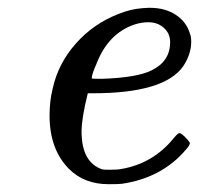

<svg xmlns="http://www.w3.org/2000/svg" viewBox="-20 -462 510 492"><path d="M205 -223Q189 -159 189 -125Q189 -46 242 -28Q246 -27 261 -27Q282 -27 291 -29Q373 -43 426 -109Q436 -121 440 -121Q444 -121 454 -111Q464 -101 466 -97Q469 -92 455 -77Q394 -6 292 9Q283 10 258 10Q196 10 157 -29Q107 -79 107 -166Q107 -203 115 -235Q129 -299 174 -350Q219 -401 283 -426Q315 -439 345 -441Q346 -441 352 -441.5Q358 -442 361 -442H364Q403 -442 430.5 -424Q458 -406 467 -375Q470 -368 470 -355Q470 -324 450 -293Q402 -223 218 -223ZM416 -354Q416 -376 400 -390.5Q384 -405 360 -405Q342 -405 324 -399Q257 -376 227 -298Q215 -271 215 -261Q215 -260 240 -260Q332 -263 369 -282Q416 -305 416 -354Z"/></svg>

Font: MathJax_Main
Style: Italic
Weight: 400
Version: Version 1.1